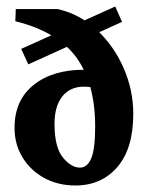

<svg xmlns="http://www.w3.org/2000/svg" viewBox="-20 -567 458 593"><path d="M307.1 -287.6Q274.9 -299.3 238.8 -299.3Q196.3 -299.3 172.4 -269Q148.4 -238.8 148.4 -184.6Q148.4 -112.3 174.1 -80.8Q199.7 -49.3 227.1 -49.3Q250 -49.3 262 -78.6Q273.9 -107.9 273.9 -176.3Q273.9 -309.1 216.3 -388.9Q158.7 -468.8 27.3 -501.5L28.8 -539.1H158.2Q226.6 -523.4 279.1 -474.6Q331.5 -425.8 361.6 -357.4Q391.6 -289.1 391.6 -215.3Q391.6 -107.9 342.3 -51Q293 5.9 212.9 5.9Q159.2 5.9 116.7 -17.3Q74.2 -40.5 49.6 -80.8Q24.9 -121.1 24.9 -172.4Q24.9 -257.3 83.5 -304.4Q142.1 -351.6 239.7 -351.6Q259.8 -351.6 283 -347.7Q306.2 -343.8 325.7 -338.4ZM67.4 -368.2 45.4 -416 335.9 -546.9 356.9 -499.5Z"/></svg>

Font: Lateef ExtraBold
Style: Regular
Weight: 800
Designer: SIL International
Foundry: SIL International
Version: Version 4.200